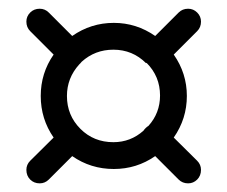

<svg xmlns="http://www.w3.org/2000/svg" viewBox="-20 -550 524 444"><path d="M338.9 -466.8 393.1 -521Q401.9 -529.8 415 -529.8Q427.2 -529.8 436 -521Q444.8 -512.2 444.8 -500Q444.8 -486.8 436 -478L381.8 -423.8Q412.1 -380.4 412.1 -328.1Q412.1 -275.4 381.8 -231.9L436 -178.2Q444.8 -169.4 444.8 -157.2Q444.8 -143.6 436 -134.8Q427.2 -126 415 -126Q401.9 -126 393.1 -134.8L338.9 -189Q295.9 -159.2 243.2 -159.2Q189.9 -159.2 147 -189L92.8 -134.8Q84 -126 71.8 -126Q58.6 -126 49.8 -134.8Q41 -143.6 41 -157.2Q41 -169.4 49.8 -178.2L104 -231.9Q74.2 -274.9 74.2 -328.1Q74.2 -380.9 104 -423.8L49.8 -478Q41 -486.8 41 -500Q41 -512.2 49.8 -521Q58.6 -529.8 71.8 -529.8Q84 -529.8 92.8 -521L147 -466.8Q190.4 -497.1 243.2 -497.1Q295.4 -497.1 338.9 -466.8ZM318.8 -404.8 317.9 -403.8Q286.6 -435.1 242.2 -435.1Q199.7 -435.1 168.9 -407.2L166 -403.8L163.1 -400.9Q134.8 -369.6 134.8 -328.1Q134.8 -283.2 166 -252Q196.8 -221.2 242.2 -221.2Q282.2 -221.2 312 -248Q313 -250 316.9 -253.9Q320.3 -257.3 323.2 -258.8Q350.1 -288.6 350.1 -329.1Q350.1 -373.5 318.8 -404.8Z"/></svg>

Font: Beon
Style: Regular
Weight: 400
Designer: BSozoo
Foundry: BSozoo
Version: Version 1.001;PS 001.001;hotconv 1.0.70;makeotf.lib2.5.58329